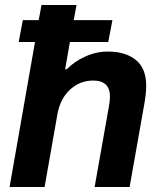

<svg xmlns="http://www.w3.org/2000/svg" viewBox="-20 -743 642 763"><path d="M18.1 0 119.1 -576.2H54.2L70.8 -663.1H133.8L145 -723.1H284.2L272.9 -663.1H426.8L410.2 -576.2H257.8L238.8 -467.8H245.1Q275.9 -499 319.3 -518.6Q362.8 -538.1 408.2 -538.1Q479 -538.1 520 -504.6Q561 -471.2 561 -401.9Q561 -371.1 553.2 -328.1L495.1 0H356L412.1 -315.9Q417 -342.8 417 -358.9Q417 -422.9 350.1 -422.9Q297.9 -422.9 258.5 -387Q219.2 -351.1 208 -288.1L157.2 0Z"/></svg>

Font: Archivo
Style: Bold Italic
Weight: 700
Italic angle: -10°
Designer: Hector Gatti
Foundry: Omnibus-Type
Version: Version 2.001